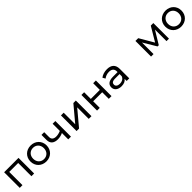

<svg xmlns="http://www.w3.org/2000/svg" viewBox="643 -2564 4599 4599"><g transform="rotate(-45 2942.5 -264.5)"><path d="M187 -448H490V0H582V-529H95V0H187Z M996 5C1154 5 1270 -107 1270 -265C1270 -422 1154 -534 996 -534C838 -534 722 -422 722 -265C722 -107 838 5 996 5ZM996 -75C893 -75 815 -150 815 -265C815 -379 893 -454 996 -454C1100 -454 1177 -379 1177 -265C1177 -150 1100 -75 996 -75Z M1830 -529H1738V-286C1686 -263 1633 -251 1584 -251C1503 -251 1452 -287 1452 -363V-529H1360V-357C1360 -233 1438 -175 1566 -175C1625 -175 1684 -190 1738 -215V0H1830Z M2104 0 2432 -391V0H2524V-529H2440L2112 -138V-529H2020V0Z M2805 0V-223H3111V0H3203V-529H3111V-303H2805V-529H2713V0Z M3713 -162C3688 -99 3630 -66 3558 -66C3483 -66 3438 -99 3438 -153C3438 -200 3465 -237 3562 -237H3713ZM3542 5C3626 5 3685 -23 3717 -71V0H3805V-321C3805 -464 3723 -534 3580 -534C3496 -534 3416 -510 3361 -465L3400 -397C3442 -432 3506 -455 3570 -455C3665 -455 3713 -408 3713 -325V-304H3558C3401 -304 3347 -234 3347 -150C3347 -58 3422 5 3542 5Z M4627 -392 4825 -61H4866L5066 -391V0H5150L5149 -529H5063L4848 -168L4637 -529H4543V0H4627Z M5564 5C5722 5 5838 -107 5838 -265C5838 -422 5722 -534 5564 -534C5406 -534 5290 -422 5290 -265C5290 -107 5406 5 5564 5ZM5564 -75C5461 -75 5383 -150 5383 -265C5383 -379 5461 -454 5564 -454C5668 -454 5745 -379 5745 -265C5745 -150 5668 -75 5564 -75Z"/></g></svg>

Font: Montserrat-Alt1 Med
Style: Regular
Weight: 500
Designer: Differentunic
Foundry: Differentunic
Version: Version 7.222